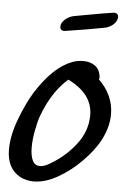

<svg xmlns="http://www.w3.org/2000/svg" viewBox="-59 -948 620 958"><g transform="rotate(5 251.0 -469.0)"><path d="M275 -553Q244 -527 213 -484Q175 -429 150 -361Q140 -334 131 -287.5Q122 -241 122 -201Q122 -160 133.5 -135.5Q145 -111 171 -111Q192 -111 220 -128Q297 -173 348 -240Q399 -307 399 -386Q399 -492 275 -553ZM502 -399Q502 -330 462 -259Q435 -211 383 -158Q331 -105 267.5 -68.5Q204 -32 146 -32Q110 -32 78 -48Q10 -85 10 -181Q10 -250 41 -332.5Q72 -415 107 -472Q192 -607 286 -642Q312 -652 342 -652Q377 -652 401 -634.5Q425 -617 429 -580V-576Q429 -573 427 -567Q463 -533 482.5 -490Q502 -447 502 -399ZM212 -813Q212 -816 214 -826Q221 -843 238 -855Q255 -867 273 -871L339 -883Q425 -899 468 -905Q480 -907 487.5 -901.5Q495 -896 495 -885Q495 -880 492 -872Q486 -855 469.5 -843Q453 -831 434 -827Q345 -810 239 -794Q226 -792 219 -797Q212 -802 212 -813Z"/></g></svg>

Font: Sedgwick Ave
Style: Regular
Weight: 400
Designer: Kevin Burke, Pedro Vergani
Foundry: Google, Inc.
Version: Version 1.000